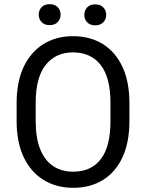

<svg xmlns="http://www.w3.org/2000/svg" viewBox="-20 -895 706 925"><path d="M219.2 -875Q244.1 -875 258.1 -860.4Q272 -845.7 272 -824.2Q272 -803.2 258.1 -788.6Q244.1 -773.9 219.2 -773.9Q194.3 -773.9 180.4 -788.6Q166.5 -803.2 166.5 -824.2Q166.5 -845.7 180.4 -860.4Q194.3 -875 219.2 -875ZM438.5 -874Q463.4 -874 477.5 -859.4Q491.7 -844.7 491.7 -823.2Q491.7 -802.2 477.5 -787.6Q463.4 -772.9 438.5 -772.9Q414.1 -772.9 400.1 -787.6Q386.2 -802.2 386.2 -823.2Q386.2 -844.7 400.1 -859.4Q414.1 -874 438.5 -874ZM603.5 -312Q603.5 -209 570.1 -137.2Q536.6 -65.4 475.8 -27.8Q415 9.8 332.5 9.8Q252 9.8 190.4 -27.8Q128.9 -65.4 94.5 -137.2Q60.1 -209 60.1 -312V-398.4Q60.1 -501.5 94.2 -573.2Q128.4 -645 189.7 -682.9Q251 -720.7 331.5 -720.7Q414.1 -720.7 475.1 -682.9Q536.1 -645 569.8 -573.2Q603.5 -501.5 603.5 -398.4ZM512.2 -399.4Q512.2 -522 464.8 -582.3Q417.5 -642.6 331.5 -642.6Q248.5 -642.6 200.2 -582.3Q151.9 -522 151.9 -399.4V-312Q151.9 -230 173.8 -175.8Q195.8 -121.6 236.3 -94.7Q276.9 -67.9 332.5 -67.9Q419.4 -67.9 465.8 -128.4Q512.2 -189 512.2 -312Z"/></svg>

Font: Robert Sans Medium
Style: Regular
Weight: 500
Designer: Christian Robertson (extended by Adam Twardoch)
Foundry: Google
Version: Version 12.135;April 2, 2019;FontCreator 11.5.0.2425 64-bit;